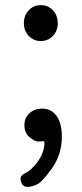

<svg xmlns="http://www.w3.org/2000/svg" viewBox="-20 -550 318 748"><path d="M123 169Q75 190 64 163Q52 136 76.5 125.5Q101 115 127 79.5Q153 44 153 5Q153 0 148 0Q142 1 128 1Q114 1 94.5 -16Q75 -33 75 -62Q75 -91 95 -109Q115 -127 144 -127Q180 -127 200.5 -98Q221 -69 221 -19Q221 52 182 106.5Q143 161 123 169ZM139 -390Q112 -390 92.5 -409.5Q73 -429 73 -459.5Q73 -490 92 -510Q111 -530 139 -530Q167 -530 186 -510Q205 -490 205 -459.5Q205 -429 185.5 -409.5Q166 -390 139 -390Z"/></svg>

Font: Resource Han Rounded JP
Style: Regular
Weight: 400
Designer: Cyano Hao (round all glyphs); Ryoko NISHIZUKA 西塚涼子 (kana, bopomofo & ideographs); Paul D. Hunt (Latin, Greek & Cyrillic)
Foundry: Cyano Hao
Version: 0.990